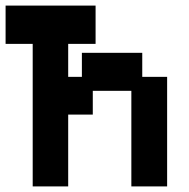

<svg xmlns="http://www.w3.org/2000/svg" viewBox="-59 -656 678 687"><path d="M58 11V-499H-39V-636H283V-499H185V-381H234V-467H450V-381H539V11H411V-331H273V-246H185V11Z"/></svg>

Font: Pixelify Sans
Style: Bold
Weight: 700
Designer: Stefie Justprince
Foundry: Typecalism Foundryline
Version: Version 1.000